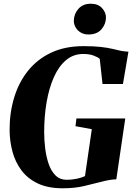

<svg xmlns="http://www.w3.org/2000/svg" viewBox="-20 -1000 730 1030"><path d="M316 10Q237 10 182.5 -16Q128 -42 95 -86.2Q62 -130.5 47 -186.2Q32 -242 31.5 -301Q31 -394 55.8 -476Q80.5 -558 130.2 -620.2Q180 -682.5 254.5 -717.5Q329 -752.5 428.5 -752.5Q484 -752.5 520.8 -748.2Q557.5 -744 582.5 -738Q607.5 -732 628 -727.5Q638 -726 648 -724.5Q658 -723 669 -722.5L639.5 -549.5H530L515 -684.5Q504 -694 481.2 -702.2Q458.5 -710.5 426.5 -710.5Q374 -710.5 334.8 -677.8Q295.5 -645 269.5 -587Q243.5 -529 230.2 -453Q217 -377 217 -291.5Q217 -248.5 222.5 -203.5Q228 -158.5 241.2 -120.2Q254.5 -82 278 -58.8Q301.5 -35.5 337.5 -35.5Q364.5 -35.5 390.5 -40.8Q416.5 -46 436 -55.5L472.5 -307L385 -323L390 -364.5H652L604 -38Q586.5 -38 564.8 -34Q543 -30 522.5 -24.5Q481 -14 431.2 -2Q381.5 10 316 10ZM454 -815Q431 -815 413.2 -825.5Q395.5 -836 385.8 -853Q376 -870 376 -889Q377 -926.5 401.2 -953.2Q425.5 -980 466.5 -980Q506 -980 527.2 -956.8Q548.5 -933.5 548.5 -906Q548 -870 524 -842.5Q500 -815 454 -815Z"/></svg>

Font: Merriweather 96pt Black
Style: Italic
Weight: 900
Italic angle: -7.8°
Version: Version 2.101